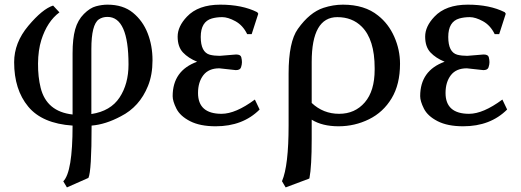

<svg xmlns="http://www.w3.org/2000/svg" viewBox="-20 -526 2246 828"><path d="M41 -257.8Q41 -341.8 102.1 -414.6Q163.1 -487.3 209 -502L236.3 -472.7Q183.6 -433.6 158.2 -353.5Q144.5 -309.6 144 -252Q143.6 -194.3 155.3 -147.5Q180.7 -44.9 293 -32.2V-295.9Q293 -359.4 304.2 -399.4Q315.4 -439.5 341.8 -465.8Q368.2 -492.2 394 -499Q419.9 -505.9 443.4 -505.9Q510.7 -505.9 553.2 -471.2Q595.7 -436.5 616.7 -382.8Q637.7 -329.1 637.7 -266.1Q637.7 -203.1 618.2 -155.3Q582 -65.4 501 -24.4Q435.5 10.7 375 15.6Q375 212.9 361.3 241.2L268.6 282.2L252.9 255.9Q293 215.8 293 15.6Q162.1 6.8 101.6 -66.4Q41 -139.6 41 -257.8ZM374 -34.2Q457 -46.9 495.6 -105.5Q534.2 -164.1 534.2 -248Q534.2 -453.1 443.4 -453.1Q421.9 -453.1 406.2 -442.4Q374 -419.9 374 -314.5Z M724.6 -111.3Q724.6 -221.7 830.1 -259.8Q792 -275.4 769 -299.8Q746.1 -324.2 746.1 -368.2Q746.1 -412.1 786.1 -454.1Q835 -505.9 929.7 -505.9Q1024.4 -505.9 1088.9 -473.6L1089.8 -472.7L1093.8 -466.8L1065.4 -378.9H1045.9Q1027.3 -417 995.1 -434.6Q962.9 -452.1 938.5 -452.1Q914.1 -452.1 893.6 -446.3Q845.7 -432.6 845.7 -366.7Q845.7 -300.8 884.8 -290Q903.3 -285.2 927.7 -285.2L998 -291Q1017.6 -291 1020.5 -279.3Q1023.4 -267.6 1023.4 -257.8Q1023.4 -248 1019.5 -235.8Q1015.6 -223.6 997.1 -223.6L925.8 -231.4Q879.9 -231.4 856.9 -201.7Q834 -171.9 834 -125Q834 -35.2 935.5 -35.2Q996.1 -35.2 1079.1 -96.7L1099.6 -53.7Q1027.3 18.6 910.2 18.6Q842.8 18.6 799.8 -3.4Q756.8 -25.4 740.7 -57.6Q724.6 -89.8 724.6 -111.3Z M1196.3 254.9Q1224.6 188.5 1224.6 14.6V-209Q1224.6 -345.7 1264.6 -401.4Q1315.4 -472.7 1375 -492.2Q1417 -505.9 1459 -505.9Q1552.7 -505.9 1610.4 -459Q1655.3 -423.8 1680.2 -367.7Q1705.1 -311.5 1705.1 -251Q1705.1 -162.1 1668.9 -102.1Q1632.8 -42 1571.3 -11.7Q1509.8 18.6 1439.9 18.6Q1370.1 18.6 1324.2 -9.8V73.2Q1324.2 192.4 1314.5 242.2L1313.5 244.1L1211.9 282.2L1196.3 255.9ZM1324.2 -82Q1374 -35.2 1442.4 -35.2Q1510.7 -35.2 1553.2 -84.5Q1595.7 -133.8 1595.7 -225.6V-232.4Q1595.7 -355.5 1540 -411.1Q1499 -452.1 1434.6 -452.1Q1324.2 -452.1 1324.2 -258.8Z M1792 -111.3Q1792 -221.7 1897.5 -259.8Q1859.4 -275.4 1836.4 -299.8Q1813.5 -324.2 1813.5 -368.2Q1813.5 -412.1 1853.5 -454.1Q1902.3 -505.9 1997.1 -505.9Q2091.8 -505.9 2156.2 -473.6L2157.2 -472.7L2161.1 -466.8L2132.8 -378.9H2113.3Q2094.7 -417 2062.5 -434.6Q2030.3 -452.1 2005.9 -452.1Q1981.4 -452.1 1960.9 -446.3Q1913.1 -432.6 1913.1 -366.7Q1913.1 -300.8 1952.1 -290Q1970.7 -285.2 1995.1 -285.2L2065.4 -291Q2085 -291 2087.9 -279.3Q2090.8 -267.6 2090.8 -257.8Q2090.8 -248 2086.9 -235.8Q2083 -223.6 2064.5 -223.6L1993.2 -231.4Q1947.3 -231.4 1924.3 -201.7Q1901.4 -171.9 1901.4 -125Q1901.4 -35.2 2002.9 -35.2Q2063.5 -35.2 2146.5 -96.7L2167 -53.7Q2094.7 18.6 1977.5 18.6Q1910.2 18.6 1867.2 -3.4Q1824.2 -25.4 1808.1 -57.6Q1792 -89.8 1792 -111.3Z"/></svg>

Font: GenEi LateMin P v2
Style: Medium
Weight: 500
Designer: o_tamon (Modified)
Foundry: o_tamon / Adobe Systems Incorporated / FONT 910 / Philipp H. Poll
Version: Version 2.1;Original Version 1.004